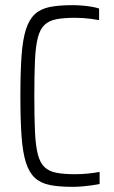

<svg xmlns="http://www.w3.org/2000/svg" viewBox="-20 -716 442 744"><path d="M260 8Q209 8 173.5 1Q138 -6 115.5 -26.5Q93 -47 80.5 -86Q68 -125 63.5 -188Q59 -251 59 -344Q59 -437 63.5 -500Q68 -563 80.5 -602Q93 -641 115.5 -661.5Q138 -682 173.5 -689Q209 -696 260 -696Q278 -696 297.5 -694.5Q317 -693 334.5 -690Q352 -687 364 -683V-638Q348 -641 332.5 -643Q317 -645 302 -646Q287 -647 271 -647Q227 -647 198.5 -641.5Q170 -636 152.5 -619.5Q135 -603 126.5 -569.5Q118 -536 115.5 -481.5Q113 -427 113 -344Q113 -261 115.5 -206.5Q118 -152 126.5 -118.5Q135 -85 152.5 -68.5Q170 -52 198.5 -46.5Q227 -41 271 -41Q296 -41 321.5 -43.5Q347 -46 366 -50V-3Q351 0 333.5 2.5Q316 5 297.5 6.5Q279 8 260 8Z"/></svg>

Font: Saira Condensed Light
Style: Regular
Weight: 300
Width: 3
Designer: Hector Gatti with collaboration of the Omnibus-Type team
Foundry: Omnibus-Type
Version: Version 1.101